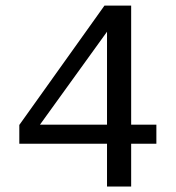

<svg xmlns="http://www.w3.org/2000/svg" viewBox="-20 -679 640 699"><path d="M457.5 -155.8V0H369.6V-155.8H50.3V-224.1L360.4 -658.7H457.5V-225.1H549.3V-155.8ZM369.6 -563.5 125.5 -225.1H369.6Z"/></svg>

Font: Liberation Mono
Style: Regular
Weight: 400
Monospace: yes
Designer: Steve Matteson
Foundry: Ascender Corporation
Version: Version 2.1.5